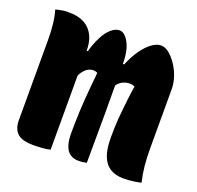

<svg xmlns="http://www.w3.org/2000/svg" viewBox="-104 -668 809 788"><g transform="rotate(20 300.0 -274.0)"><path d="M588 0Q575 3 562 5Q549 7 536.5 8Q524 9 511 9Q477 9 453.5 -5.5Q430 -20 418 -50.5Q406 -81 406 -131Q406 -150 406.5 -169.5Q407 -189 408.5 -210Q410 -231 412.5 -254.5Q415 -278 418 -304.5Q421 -331 426 -361Q422 -363 416.5 -364.5Q411 -366 404 -366Q390 -366 378 -361Q366 -356 356.5 -346.5Q347 -337 341 -322L336 -432H355Q370 -469 389.5 -497Q409 -525 430.5 -541Q452 -557 471 -557Q489 -557 506.5 -543Q524 -529 539.5 -506Q555 -483 564 -456Q573 -429 573 -404Q573 -372 573 -340Q573 -308 573 -275.5Q573 -243 573 -211Q573 -179 573 -146Q573 -102 576.5 -68Q580 -34 588 0ZM349 0Q343 1 337 2Q331 3 325.5 3.5Q320 4 313 4Q293 4 278 -5.5Q263 -15 255 -36.5Q247 -58 247 -92Q247 -114 247.5 -137Q248 -160 249 -185Q250 -210 252 -238Q254 -266 257 -296.5Q260 -327 263 -361Q261 -363 257.5 -364Q254 -365 251 -365.5Q248 -366 244 -366Q232 -366 221 -359.5Q210 -353 200.5 -340Q191 -327 184 -306L179 -432H196Q207 -470 221.5 -498Q236 -526 254 -541.5Q272 -557 290 -557Q303 -557 314 -546.5Q325 -536 333 -519.5Q341 -503 345 -482.5Q349 -462 349 -442Q349 -387 349.5 -332Q350 -277 350 -221.5Q350 -166 349.5 -111Q349 -56 349 0ZM191 0Q183 2 174.5 3.5Q166 5 157 5.5Q148 6 138 6.5Q128 7 117 7Q96 7 78.5 3Q61 -1 50 -10Q39 -19 33 -34Q27 -49 27 -69Q27 -128 27 -186Q27 -244 27 -302.5Q27 -361 27 -419Q27 -456 23.5 -488Q20 -520 12 -547Q19 -549 26.5 -550.5Q34 -552 42 -553.5Q50 -555 57.5 -555Q65 -555 73 -555Q98 -555 119.5 -548Q141 -541 157 -526Q173 -511 182 -488Q191 -465 191 -433Q191 -361 191 -288.5Q191 -216 191 -144Q191 -72 191 0Z"/></g></svg>

Font: Recursive Monospace Casual Black
Style: Regular
Weight: 900
Version: Version 1.047